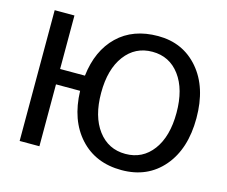

<svg xmlns="http://www.w3.org/2000/svg" viewBox="-104 -883 1223 1036"><g transform="rotate(15 507.0 -365.0)"><path d="M82 0V-730.5H192.4V-431.6H331.1Q347.7 -575.2 433.1 -657.7Q518.6 -740.2 658.2 -740.2Q797.9 -740.2 884.8 -638.7Q971.7 -537.1 971.7 -365.2Q971.7 -193.4 884.8 -91.8Q797.9 9.8 652.8 9.8Q507.8 9.8 419.9 -86.4Q332 -182.6 327.1 -345.7H192.4V0ZM497.1 -573.7Q439.5 -497.1 439.5 -365.2Q439.5 -233.4 497.1 -156.7Q554.7 -80.1 650.4 -80.1Q746.1 -80.1 803.2 -156.7Q860.4 -233.4 860.4 -365.2Q860.4 -497.1 803.2 -573.7Q746.1 -650.4 650.4 -650.4Q554.7 -650.4 497.1 -573.7Z"/></g></svg>

Font: GenEi M Gothic v2 Medium
Style: Regular
Weight: 500
Version: Version 2.0